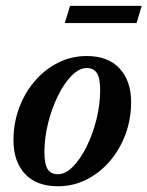

<svg xmlns="http://www.w3.org/2000/svg" viewBox="-20 -638 514 670"><path d="M282.5 -442.5Q357 -442.5 397.2 -399.2Q437.5 -356 437.5 -281.5Q437.5 -222 417.8 -169Q398 -116 363 -75.2Q328 -34.5 281.5 -11.2Q235 12 182 12Q107.5 12 67.2 -31.2Q27 -74.5 27 -148.5Q27 -208.5 46.8 -261.5Q66.5 -314.5 101.5 -355.2Q136.5 -396 182.8 -419.2Q229 -442.5 282.5 -442.5ZM182 -30Q208.5 -30 234.8 -56.8Q261 -83.5 282.5 -127Q304 -170.5 316.8 -222.2Q329.5 -274 329.5 -323.5Q329.5 -365 318.2 -382.8Q307 -400.5 282.5 -400.5Q256 -400.5 229.8 -373.8Q203.5 -347 182 -303.2Q160.5 -259.5 147.8 -208Q135 -156.5 135 -106.5Q135 -65.5 146.2 -47.8Q157.5 -30 182 -30ZM206 -557.5 224.5 -617.5H474.5L456.5 -557.5Z"/></svg>

Font: Newsreader 16pt SemiBold
Style: Italic
Weight: 600
Italic angle: -17°
Designer: Hugues Gentile
Foundry: Production Type
Version: Version 1.003; ttfautohint (v1.8.3)